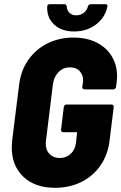

<svg xmlns="http://www.w3.org/2000/svg" viewBox="-20 -887 578 915"><path d="M36 -185Q36 -196 38 -218L71 -482Q79 -550 114.5 -601Q150 -652 206 -680Q262 -708 330 -708Q393 -708 440 -684.5Q487 -661 512.5 -619Q538 -577 538 -523Q538 -514 536 -494L533 -473Q533 -468 529 -464.5Q525 -461 520 -461H383Q378 -461 374.5 -464.5Q371 -468 372 -473L375 -492L376 -503Q376 -531 359.5 -548.5Q343 -566 313 -566Q281 -566 259 -543.5Q237 -521 232 -485L199 -215Q198 -211 198 -202Q198 -171 216.5 -152.5Q235 -134 264 -134Q295 -134 316.5 -153.5Q338 -173 342 -206L347 -252Q349 -257 343 -257H281Q276 -257 273 -260.5Q270 -264 271 -269L284 -377Q285 -382 288.5 -385.5Q292 -389 297 -389H511Q522 -389 522 -377L502 -216Q494 -149 458.5 -98Q423 -47 367 -19.5Q311 8 242 8Q147 8 91.5 -44.5Q36 -97 36 -185ZM205 -855Q205 -867 217 -867H287Q296 -867 298 -856Q299 -837 311.5 -825.5Q324 -814 343 -814Q363 -814 378.5 -825.5Q394 -837 399 -856Q402 -867 412 -867H482Q494 -867 492 -856Q481 -803 437 -770Q393 -737 333 -737Q274 -737 238.5 -769.5Q203 -802 205 -855Z"/></svg>

Font: Barlow Semi Condensed ExtraBold
Style: Italic
Weight: 800
Width: 4
Italic angle: -7°
Designer: Jeremy Tribby
Foundry: Tribby Type
Version: Version 1.408